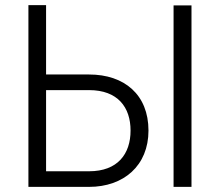

<svg xmlns="http://www.w3.org/2000/svg" viewBox="-20 -730 859 750"><path d="M91 0H328C463 0 560 -83 560 -220C560 -360 466 -439 328 -439H160V-710H91ZM160 -378H328C440 -378 490 -311 490 -220C490 -129 440 -61 328 -61H160ZM728 0V-709H658V0Z"/></svg>

Font: Raleway Reg
Style: Regular
Weight: 400
Designer: Matt McInerney, Pablo Impallari, Rodrigo Fuenzalida
Foundry: Matt McInerney, Pablo Impallari, Rodrigo Fuenzalida
Version: Version 3.00 July 28, 2015